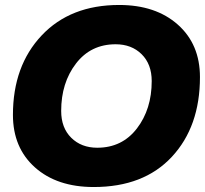

<svg xmlns="http://www.w3.org/2000/svg" viewBox="-20 -742 824 772"><path d="M357 10Q209 10 120.5 -69Q32 -148 32 -280Q32 -477 147.5 -599.5Q263 -722 459 -722Q606 -722 695 -643Q784 -564 784 -432Q784 -233 671 -111.5Q558 10 357 10ZM371 -148Q471 -148 530.5 -225.5Q590 -303 590 -416Q590 -484 549.5 -524Q509 -564 445 -564Q345 -564 285.5 -486.5Q226 -409 226 -296Q226 -228 266.5 -188Q307 -148 371 -148Z"/></svg>

Font: Creato Display Black
Style: Italic
Weight: 900
Italic angle: -10°
Version: Version 1.000